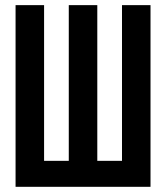

<svg xmlns="http://www.w3.org/2000/svg" viewBox="-20 -720 640 740"><path d="M40 0V-700.2H149.9V-100.1H245.1V-700.2H355V-100.1H450.2V-700.2H560.1V0Z"/></svg>

Font: Bebas Neue Bold
Style: Regular
Weight: 700
Designer: Ryoichi Tsunekawa
Foundry: Ryoichi Tsunekawa
Version: Version 1.300